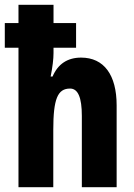

<svg xmlns="http://www.w3.org/2000/svg" viewBox="-24 -780 558 800"><path d="M199 -760H53V-684H-4V-581H53V0H198V-239C198 -368 216 -411 268 -411C301 -411 317 -374 317 -297V0H462V-341C462 -468 409 -540 314 -540C257 -540 217 -513 195 -461H187C195 -501 199 -534 199 -559V-581H293V-684H199Z"/></svg>

Font: Noto Sans Khmer UI ExtraCondensed ExtraBold
Style: Regular
Weight: 800
Width: 2
Designer: Danh Hong and the Monotype Design Team
Foundry: Monotype Imaging Inc.
Version: Version 2.002